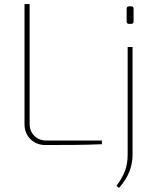

<svg xmlns="http://www.w3.org/2000/svg" viewBox="-20 -710 767 940"><path d="M125 -690V-104Q125 -68 148 -45Q171 -22 207 -22H479V-4Q410 -1 340.5 -0.5Q271 0 202 0Q158 0 129 -29Q100 -58 100 -102V-690ZM629 -480V46Q629 78 621 107Q613 136 598 161.5Q583 187 563 210L550 200Q576 166 590.5 130.5Q605 95 605 46V-480ZM622 -679Q634 -679 634 -667V-605Q634 -593 622 -593H612Q600 -593 600 -605V-667Q600 -679 612 -679Z"/></svg>

Font: Exo 2 Thin
Style: Regular
Weight: 250
Designer: Natanael Gama
Foundry: Natanael Gama
Version: Version 2.010